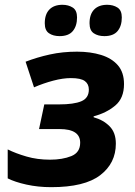

<svg xmlns="http://www.w3.org/2000/svg" viewBox="-20 -772 564 802"><path d="M193.8 9.8Q138.7 9.8 90.3 -1Q42 -11.7 12.2 -26.9V-147.9Q45.4 -131.3 90.6 -118.2Q135.7 -105 189 -105Q240.7 -105 277.8 -119.9Q314.9 -134.8 314.9 -175.8Q314.9 -232.9 229 -232.9H143.1L165 -335.9H226.1Q288.6 -335.9 319.8 -349.1Q351.1 -362.3 351.1 -397.9Q351.1 -420.9 334.5 -433.3Q317.9 -445.8 275.9 -445.8Q243.2 -445.8 202.4 -435.1Q161.6 -424.3 122.1 -407.2L86.9 -514.2Q134.8 -532.7 188 -544.4Q241.2 -556.2 301.8 -556.2Q357.9 -556.2 402.3 -542.5Q446.8 -528.8 472.4 -499.3Q498 -469.7 498 -420.9Q498 -361.8 461.4 -331.1Q424.8 -300.3 371.1 -286.1V-282.2Q411.6 -271 437.7 -244.6Q463.9 -218.3 463.9 -171.9Q463.9 -90.3 398.7 -40.3Q333.5 9.8 193.8 9.8ZM416 -621.1Q389.2 -621.1 371.6 -633.1Q354 -645 354 -674.8Q354 -712.4 373.3 -732.2Q392.6 -752 427.7 -752Q452.6 -752 470.7 -740.5Q488.8 -729 488.8 -699.2Q488.8 -663.6 471.2 -642.3Q453.6 -621.1 416 -621.1ZM229 -621.1Q202.1 -621.1 184.6 -633.1Q167 -645 167 -674.8Q167 -712.4 186.3 -732.2Q205.6 -752 240.7 -752Q265.6 -752 283.7 -740.5Q301.8 -729 301.8 -699.2Q301.8 -663.6 284.2 -642.3Q266.6 -621.1 229 -621.1Z"/></svg>

Font: Open Sans
Style: Bold Italic
Weight: 700
Italic angle: -12°
Designer: Monotype Design Team
Foundry: Monotype Imaging Inc.
Version: Version 3.003; ttfautohint (v1.8.4)